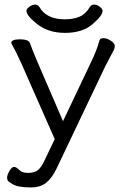

<svg xmlns="http://www.w3.org/2000/svg" viewBox="-20 -651 540 835"><path d="M426 -604Q426 -583 382 -545.5Q338 -508 262.5 -508Q187 -508 137 -550Q95 -584 95 -604Q95 -612 107.5 -621.5Q120 -631 132.5 -631Q145 -631 151 -621Q182 -567 261 -567Q299 -567 326 -578.5Q353 -590 371 -621Q377 -631 389.5 -631Q402 -631 414 -621.5Q426 -612 426 -604ZM29 -464Q29 -480 66.5 -480Q104 -480 110 -464Q118 -441 138 -393L254 -124L377 -383Q397 -422 413 -476Q416 -485 430.5 -485Q445 -485 462 -474Q479 -463 479 -452Q479 -441 473.5 -430.5Q468 -420 457 -399.5Q446 -379 437 -361L226 82Q206 124 180.5 144Q155 164 116 164H106Q87 164 63 160Q39 156 16 137Q11 132 11 121Q11 110 21 92.5Q31 75 41 75Q51 75 63.5 88Q76 101 102.5 101Q129 101 144.5 89Q160 77 174 46L218 -46L72 -377Q50 -425 39.5 -443.5Q29 -462 29 -464Z"/></svg>

Font: LXGW WenKai
Style: Regular
Weight: 400
Designer: LXGW / Fontworks Inc.
Foundry: LXGW / Fontworks Inc.
Version: Version 1.520; June 14, 2025